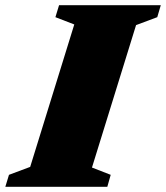

<svg xmlns="http://www.w3.org/2000/svg" viewBox="-52 -718 638 738"><path d="M233.5 -624 161 -652 175 -698H566L552.5 -652L471 -621.5L301.5 -74L373.5 -46L360.5 0H-31.5L-17.5 -46L64 -76.5Z"/></svg>

Font: Newsreader 9pt ExtraBold
Style: Italic
Weight: 800
Italic angle: -17°
Designer: Hugues Gentile
Foundry: Production Type
Version: Version 1.003